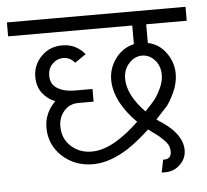

<svg xmlns="http://www.w3.org/2000/svg" viewBox="-59 -508 650 604"><g transform="rotate(-5 266.0 -206.5)"><path d="M102 -284Q102 -257 123.5 -244Q145 -231 178 -231H234V-191H186Q158 -191 140.5 -171Q123 -151 123 -122Q123 -84 149.5 -59.5Q176 -35 215 -35Q256 -35 303 -66Q331 -84 365 -116Q335 -145 315 -181Q295 -219 295 -254Q295 -291 317.5 -321.5Q340 -352 376 -360V-419H-16V-463H548V-419H420V-360Q455 -353 477 -322.5Q499 -292 499 -256Q499 -226 485 -196.5Q471 -167 460 -154.5Q449 -142 426 -118Q433 -112 442 -107Q506 -64 506 -14Q506 12 486.5 31Q467 50 439 50H428L436 10H439Q462 10 462 -14Q462 -23 458.5 -31.5Q455 -40 446 -49Q437 -58 432 -62.5Q427 -67 413 -77Q399 -87 397 -89Q363 -57 329 -34Q269 5 215 5Q158 5 118.5 -31.5Q79 -68 79 -122Q79 -168 114 -203Q90 -212 74 -233Q58 -254 58 -284Q58 -322 84.5 -349Q111 -376 151 -376Q194 -376 222 -342L187 -318Q172 -336 151 -336Q131 -336 116.5 -321.5Q102 -307 102 -284ZM394 -146Q414 -167 423.5 -178.5Q433 -190 444 -212.5Q455 -235 455 -256Q455 -285 438 -303.5Q421 -322 398 -322Q375 -322 357 -302.5Q339 -283 339 -254Q339 -203 394 -146Z"/></g></svg>

Font: Bhavuka
Style: Regular
Weight: 400
Version: 2.94.0; ttfautohint (v1.2) -l 7 -r 28 -G 50 -x 13 -D deva -f